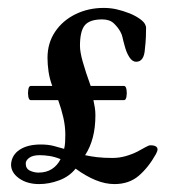

<svg xmlns="http://www.w3.org/2000/svg" viewBox="-20 -445 431 485"><path d="M79 20Q48 20 27.5 5Q7 -10 8 -31Q10 -54 30 -67Q50 -80 83 -80Q101 -80 115 -76.5Q129 -73 142 -69Q144 -77 144.5 -86Q145 -95 145 -105Q145 -126 140 -148Q135 -170 127 -192H58Q53 -192 51.5 -201Q50 -210 51.5 -219Q53 -228 58 -228H112Q105 -247 102.5 -265Q100 -283 100 -299Q100 -336 119 -364.5Q138 -393 170.5 -409Q203 -425 242 -425Q259 -425 274.5 -421.5Q290 -418 308 -411Q325 -404 337 -394.5Q349 -385 349 -374Q349 -364 348.5 -351Q348 -338 346 -321Q345 -305 339.5 -297Q334 -289 324 -289Q314 -289 306.5 -301Q299 -313 295 -329Q291 -343 289.5 -350.5Q288 -358 284 -365Q278 -376 267.5 -386Q257 -396 238 -396Q207 -396 194.5 -381.5Q182 -367 182 -329Q182 -314 189 -289Q196 -264 209 -228H293Q298 -228 299.5 -219Q301 -210 299.5 -201Q298 -192 293 -192H216Q218 -183 219.5 -173.5Q221 -164 221 -154Q221 -123 214.5 -98Q208 -73 195 -53Q208 -50 225 -48Q242 -46 264 -46Q281 -46 297 -50.5Q313 -55 327 -62Q340 -69 348 -73.5Q356 -78 360 -78Q378 -78 378 -67Q378 -64 374 -56Q355 -22 330.5 -1Q306 20 269 20Q246 20 221.5 10Q197 0 171 -19Q155 1 129.5 10.5Q104 20 79 20ZM77 -9Q97 -9 111 -18Q125 -27 133 -43Q118 -49 105 -51Q92 -53 80 -53Q63 -53 54 -46.5Q45 -40 45 -32Q45 -19 55.5 -14Q66 -9 77 -9Z"/></svg>

Font: Junicode VF
Style: Regular
Weight: 400
Designer: Peter S. Baker
Version: Version 2.213